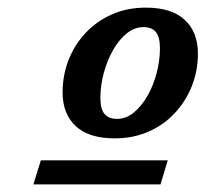

<svg xmlns="http://www.w3.org/2000/svg" viewBox="-20 -713 538 503"><path d="M67.5 -230 87 -293H419.5L400.5 -230ZM362 -693Q429.5 -693 464 -661Q498.5 -629 498.5 -572.5Q498.5 -528 482.8 -488Q467 -448 438.2 -417Q409.5 -386 369.2 -368.2Q329 -350.5 280.5 -350.5Q213 -350.5 178.5 -382.5Q144 -414.5 144 -471Q144 -515.5 159.5 -555.5Q175 -595.5 204 -626.5Q233 -657.5 273 -675.2Q313 -693 362 -693ZM286.5 -401.5Q310 -401.5 330.5 -418.2Q351 -435 366.5 -462.2Q382 -489.5 390.5 -522Q399 -554.5 399 -586.5Q399 -616.5 388.2 -629.2Q377.5 -642 356 -642Q332.5 -642 312 -625.5Q291.5 -609 276 -581.5Q260.5 -554 251.8 -521.5Q243 -489 243 -457Q243 -427 254 -414.2Q265 -401.5 286.5 -401.5Z"/></svg>

Font: Newsreader SemiBold
Style: Italic
Weight: 600
Italic angle: -17°
Designer: Hugues Gentile
Foundry: Production Type
Version: Version 1.003